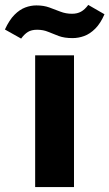

<svg xmlns="http://www.w3.org/2000/svg" viewBox="-87 -761 445 781"><path d="M56 0V-536H214V0ZM208 -606Q175 -606 152 -614.5Q129 -623 109 -631.5Q89 -640 64 -640Q41 -640 26.5 -631Q12 -622 -1 -604L-67 -641Q-49 -680 -28 -701Q-7 -722 15.5 -730.5Q38 -739 61 -739Q91 -739 114 -730.5Q137 -722 159 -713.5Q181 -705 206 -705Q227 -705 242.5 -713.5Q258 -722 272 -741L338 -703Q322 -666 300.5 -644.5Q279 -623 255.5 -614.5Q232 -606 208 -606Z"/></svg>

Font: Mona Sans SemiExpanded
Style: Bold
Weight: 700
Width: 6
Designer: Deni Anggara
Foundry: GitHub
Version: Version 2.000